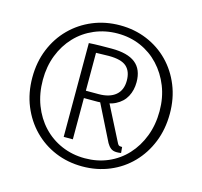

<svg xmlns="http://www.w3.org/2000/svg" viewBox="-112 -908 1090 1034"><g transform="rotate(15 433.5 -391.5)"><path d="M295 -126V-649Q324 -651 358 -651.5Q392 -652 422 -652Q511 -652 554.5 -617.5Q598 -583 598 -512Q598 -467 579 -431.5Q560 -396 520.5 -376Q481 -356 422 -356H325V-397H417Q478 -397 511.5 -425Q545 -453 545 -506Q545 -558 516 -584Q487 -610 417 -610Q397 -610 375.5 -609Q354 -608 335 -608L346 -623V-126ZM427 -376 478 -381 583 -175Q589 -162 593.5 -158.5Q598 -155 607 -155Q608 -155 610 -155Q612 -155 613 -155L616 -122Q609 -121 603 -120.5Q597 -120 592 -120Q571 -120 558.5 -130Q546 -140 537 -156ZM432 2Q351 2 281.5 -27Q212 -56 160 -109Q108 -162 78.5 -234Q49 -306 49 -392Q49 -478 78.5 -550Q108 -622 160.5 -674.5Q213 -727 283 -756Q353 -785 434 -785Q515 -785 584.5 -756Q654 -727 705.5 -674.5Q757 -622 786 -550.5Q815 -479 815 -394Q815 -308 786 -235.5Q757 -163 705 -109.5Q653 -56 583 -27Q513 2 432 2ZM434 -44Q504 -44 563 -69.5Q622 -95 665.5 -142Q709 -189 733.5 -253Q758 -317 758 -393Q758 -468 733 -531Q708 -594 664 -641Q620 -688 561 -713.5Q502 -739 433 -739Q364 -739 304 -713.5Q244 -688 200 -641.5Q156 -595 131.5 -532Q107 -469 107 -394Q107 -318 131.5 -254Q156 -190 200 -143Q244 -96 304 -70Q364 -44 434 -44Z"/></g></svg>

Font: Yaldevi Light
Style: Regular
Weight: 300
Designer: Sol Matas, Rajitha Manaperi, Kosala Senevirathne
Foundry: Mooniak
Version: Version 1.100